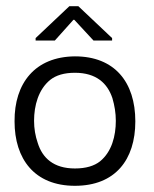

<svg xmlns="http://www.w3.org/2000/svg" viewBox="-20 -590 497 620"><path d="M222 10C352 10 417 -74 417 -198C417 -325 350 -408 222 -408C93 -407 26 -321 27 -198C27 -77 91 10 222 10ZM222 -46C153 -46 117 -80 102 -128C94 -151 90 -175 90 -200C90 -249 104 -301 142 -332C161 -347 187 -355 222 -355C291 -355 327 -321 343 -273C350 -249 354 -225 354 -200C354 -151 341 -100 303 -69C284 -54 257 -46 222 -46ZM157 -459 217 -526H220L282 -459H342V-467L233 -570H204L95 -467V-459Z"/></svg>

Font: OSH Darker Grotesque Medium
Style: Regular
Weight: 500
Designer: Gabriel Lam
Foundry: TypeRant
Version: Version 1.000;Glyphs 3.1.1 (3148)